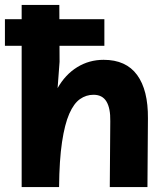

<svg xmlns="http://www.w3.org/2000/svg" viewBox="-29 -760 672 780"><path d="M59 0V-740H212L213 -509L205 -402Q236 -457 284.5 -487Q333 -517 392 -517Q483 -517 528 -455.5Q573 -394 572 -279L570 0H417L419 -268Q420 -320 403.5 -347.5Q387 -375 351 -375Q321 -375 296 -357.5Q271 -340 252.5 -298Q234 -256 223 -183Q212 -110 211 0ZM-9 -574V-682H395V-574Z"/></svg>

Font: Livvic
Style: Bold
Weight: 700
Designer: Jacques Le Bailly, Baron von Fonthausen
Version: Version 1.001; ttfautohint (v1.8.2)